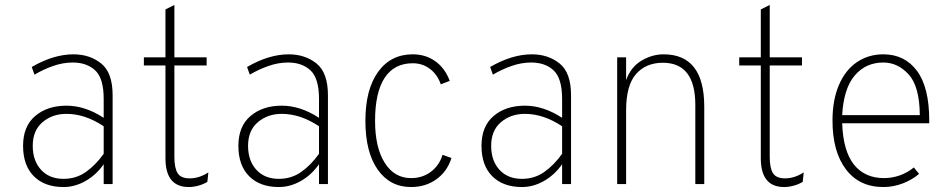

<svg xmlns="http://www.w3.org/2000/svg" viewBox="-20 -742 3829 774"><path d="M398 -80Q368 -37 325 -12.5Q282 12 236 12Q160 12 116.5 -31.5Q73 -75 73 -154Q73 -233 122 -274.5Q171 -316 248 -316Q323 -316 398 -267V-343Q398 -426 364 -458Q330 -490 273 -490Q234 -490 194 -476Q154 -462 119 -441L108 -472Q196 -523 276 -523Q342 -523 388 -486Q434 -449 434 -358V0H398ZM398 -122V-233Q323 -283 248 -283Q191 -283 151.5 -249.5Q112 -216 112 -154Q112 -94 145.5 -57.5Q179 -21 236 -21Q287 -21 326.5 -49Q366 -77 398 -122Z M647 -104V-478H560V-511H647V-704L683 -722V-511H813V-478H683V-109Q683 -65 696 -44Q709 -23 745 -23Q783 -23 820 -47L816 -9Q800 1 779.5 6.5Q759 12 741 12Q647 12 647 -104Z M1266 -80Q1236 -37 1193 -12.5Q1150 12 1104 12Q1028 12 984.5 -31.5Q941 -75 941 -154Q941 -233 990 -274.5Q1039 -316 1116 -316Q1191 -316 1266 -267V-343Q1266 -426 1232 -458Q1198 -490 1141 -490Q1102 -490 1062 -476Q1022 -462 987 -441L976 -472Q1064 -523 1144 -523Q1210 -523 1256 -486Q1302 -449 1302 -358V0H1266ZM1266 -122V-233Q1191 -283 1116 -283Q1059 -283 1019.5 -249.5Q980 -216 980 -154Q980 -94 1013.5 -57.5Q1047 -21 1104 -21Q1155 -21 1194.5 -49Q1234 -77 1266 -122Z M1453 -255Q1453 -381 1504 -452Q1555 -523 1644 -523Q1696 -523 1735 -495Q1774 -467 1793 -416L1757 -402Q1743 -442 1713 -464.5Q1683 -487 1644 -487Q1569 -487 1530.5 -428Q1492 -369 1492 -255Q1492 -147 1531 -85.5Q1570 -24 1637 -24Q1683 -24 1717 -49.5Q1751 -75 1764 -118L1800 -105Q1783 -51 1739.5 -19.5Q1696 12 1637 12Q1552 12 1502.5 -58.5Q1453 -129 1453 -255Z M2246 -80Q2216 -37 2173 -12.5Q2130 12 2084 12Q2008 12 1964.5 -31.5Q1921 -75 1921 -154Q1921 -233 1970 -274.5Q2019 -316 2096 -316Q2171 -316 2246 -267V-343Q2246 -426 2212 -458Q2178 -490 2121 -490Q2082 -490 2042 -476Q2002 -462 1967 -441L1956 -472Q2044 -523 2124 -523Q2190 -523 2236 -486Q2282 -449 2282 -358V0H2246ZM2246 -122V-233Q2171 -283 2096 -283Q2039 -283 1999.5 -249.5Q1960 -216 1960 -154Q1960 -94 1993.5 -57.5Q2027 -21 2084 -21Q2135 -21 2174.5 -49Q2214 -77 2246 -122Z M2783 -319Q2783 -489 2652 -489Q2584 -489 2544 -443.5Q2504 -398 2504 -297V0H2468V-511H2504V-419Q2523 -472 2566 -497.5Q2609 -523 2655 -523Q2819 -523 2819 -312V0H2783Z M3047 -104V-478H2960V-511H3047V-704L3083 -722V-511H3213V-478H3083V-109Q3083 -65 3096 -44Q3109 -23 3145 -23Q3183 -23 3220 -47L3216 -9Q3200 1 3179.5 6.5Q3159 12 3141 12Q3047 12 3047 -104Z M3336 -256Q3336 -339 3362 -399.5Q3388 -460 3434.5 -491.5Q3481 -523 3541 -523Q3627 -523 3676.5 -456.5Q3726 -390 3726 -256V-245H3375Q3379 -133 3422.5 -78.5Q3466 -24 3544 -24Q3575 -24 3606 -34.5Q3637 -45 3664 -67L3685 -41Q3657 -17 3619 -2.5Q3581 12 3541 12Q3444 12 3390 -59.5Q3336 -131 3336 -256ZM3688 -278Q3687 -394 3643 -442Q3599 -490 3541 -490Q3470 -490 3425.5 -437.5Q3381 -385 3375 -278Z"/></svg>

Font: Overpass Thin
Style: Regular
Weight: 100
Designer: Delve Withrington, Thomas Jockin
Foundry: Delve Fonts
Version: Version 3.000;DELV;Overpass